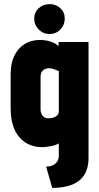

<svg xmlns="http://www.w3.org/2000/svg" viewBox="-20 -706 483 937"><path d="M222 -686Q191 -686 169 -666Q147 -646 147 -615Q147 -584 169 -562Q191 -540 222 -540Q253 -540 274.5 -562Q296 -584 296 -615Q296 -646 274.5 -666Q253 -686 222 -686ZM412 64V-501H266V-481Q254 -492 239 -498.5Q224 -505 208 -508Q192 -511 175 -511Q132 -511 100 -491Q68 -471 50 -434Q32 -397 32 -346V-178Q32 -86 74 -37Q116 12 185 12Q196 12 207 10.5Q218 9 229.5 7Q241 5 250.5 1.5Q260 -2 267 -6V53Q267 68 261.5 78.5Q256 89 246.5 95.5Q237 102 226.5 104.5Q216 107 205 107L235 211Q288 211 328 196.5Q368 182 390 149.5Q412 117 412 64ZM267 -359V-159Q267 -155 264 -149.5Q261 -144 255 -139.5Q249 -135 240 -132Q231 -129 218 -129Q205 -128 196 -134Q187 -140 182.5 -150Q178 -160 178 -171V-330Q178 -343 181.5 -351Q185 -359 191 -364Q197 -369 205 -371Q213 -373 221 -373Q228 -373 236 -370.5Q244 -368 251 -365.5Q258 -363 262.5 -361Q267 -359 267 -359Z"/></svg>

Font: Advent Pro ExtraBold
Style: Regular
Weight: 800
Designer: VivaRado, Andreas Kalpakidis
Foundry: VivaRado, Andreas Kalpakidis
Version: Version 3.000